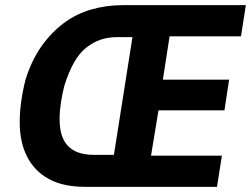

<svg xmlns="http://www.w3.org/2000/svg" viewBox="-20 -725 974 745"><path d="M311 0Q225 0 169.5 -30.5Q114 -61 85.5 -116.5Q57 -172 56.5 -248Q56 -324 79 -416Q103 -492 141 -545.5Q179 -599 227 -635Q275 -671 333.5 -688Q392 -705 455 -705H934L915 -584H638L612 -416H869L851 -297H595L566 -121H841L822 0ZM345 -124H422L494 -581H434Q400 -581 370.5 -571Q341 -561 314.5 -540Q288 -519 267 -482Q246 -445 229 -390Q196 -254 224 -189Q252 -124 345 -124Z"/></svg>

Font: Nunito Sans 7pt Condensed ExtraBold
Style: Italic
Weight: 800
Width: 3
Italic angle: -9°
Designer: Vernon Adams
Foundry: Vernon Adams
Version: Version 3.101;gftools[0.9.27]